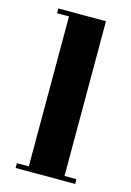

<svg xmlns="http://www.w3.org/2000/svg" viewBox="-106 -724 531 779"><g transform="rotate(15 160.0 -335.0)"><path d="M240 -20H290V0H40V-20H90V-650H40V-670H240Z"/></g></svg>

Font: Rozha One
Style: Regular
Weight: 400
Designer: Tim Donaldson, Indian Type Foundry
Foundry: Indian Type Foundry
Version: Version 1.301;PS 1.0;hotconv 1.0.78;makeotf.lib2.5.61930; tt